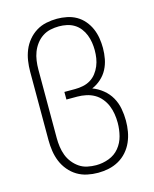

<svg xmlns="http://www.w3.org/2000/svg" viewBox="-113 -819 726 904"><g transform="rotate(-15 250.0 -367.5)"><path d="M253 8Q226 8 200 2.5Q174 -3 151.5 -16.5Q129 -30 111.5 -51Q94 -72 84 -96.5Q74 -121 70 -147.5Q66 -174 66 -200V-535Q66 -561 70 -587.5Q74 -614 84 -638.5Q94 -663 111 -683.5Q128 -704 150.5 -718Q173 -732 199.5 -737.5Q226 -743 252 -743Q276 -743 300.5 -738Q325 -733 346 -721Q367 -709 383 -690Q399 -671 408.5 -649Q418 -627 422 -603Q426 -579 426 -554Q426 -527 421 -501Q416 -475 404 -452Q392 -429 372 -411Q352 -393 328 -383Q355 -373 378.5 -354Q402 -335 416.5 -309.5Q431 -284 436.5 -254.5Q442 -225 442 -196Q442 -169 437.5 -143Q433 -117 422.5 -93Q412 -69 394.5 -49Q377 -29 354 -16Q331 -3 305 2.5Q279 8 253 8ZM253 -29Q285 -29 315.5 -40.5Q346 -52 366 -76.5Q386 -101 394 -132.5Q402 -164 402 -196Q402 -218 398.5 -239.5Q395 -261 387 -280.5Q379 -300 365 -317Q351 -334 332.5 -344.5Q314 -355 292.5 -359.5Q271 -364 250 -364H197V-401H250Q269 -401 288.5 -405Q308 -409 324.5 -419Q341 -429 353 -444.5Q365 -460 372.5 -478Q380 -496 383 -515Q386 -534 386 -554Q386 -573 383 -592Q380 -611 373 -629Q366 -647 354 -662.5Q342 -678 325.5 -688Q309 -698 290 -702Q271 -706 252 -706Q231 -706 210 -701.5Q189 -697 171 -685Q153 -673 140 -655.5Q127 -638 119.5 -618.5Q112 -599 109 -577.5Q106 -556 106 -535V-200Q106 -179 109 -157.5Q112 -136 119.5 -116Q127 -96 140.5 -79Q154 -62 171.5 -50Q189 -38 210.5 -33.5Q232 -29 253 -29Z"/></g></svg>

Font: Iosevka Curly Slab Extralight
Style: Regular
Weight: 200
Monospace: yes
Designer: Belleve Invis
Foundry: Belleve Invis
Version: Version 22.1.2; ttfautohint (v1.8.4)